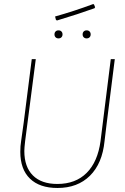

<svg xmlns="http://www.w3.org/2000/svg" viewBox="-20 -931 623 955"><path d="M510 -312 500 -229Q489 -118 427.5 -57Q366 4 266 4Q177 4 129 -42.5Q81 -89 81 -176Q81 -205 85 -229L98 -322L138 -637H158L105 -229Q101 -195 101 -180Q101 -101 143.5 -58.5Q186 -16 265 -16Q356 -16 411 -71Q466 -126 480 -229L531 -637H551ZM448 -908 453 -895 450 -890Q370 -861 263 -829L258 -833L254 -849Q347 -875 444 -911ZM291 -760Q291 -751 285.5 -745.5Q280 -740 271 -740Q262 -740 256.5 -745.5Q251 -751 251 -760Q251 -769 256.5 -774.5Q262 -780 271 -780Q280 -780 285.5 -774.5Q291 -769 291 -760ZM431 -760Q431 -751 425.5 -745.5Q420 -740 411 -740Q402 -740 396.5 -745.5Q391 -751 391 -760Q391 -769 396.5 -774.5Q402 -780 411 -780Q420 -780 425.5 -774.5Q431 -769 431 -760Z"/></svg>

Font: Luna Sans Thin
Style: Italic
Weight: 250
Italic angle: -7°
Designer: Juan Pablo del Peral
Foundry: Huerta Tipografica
Version: Version 2.001; ttfautohint (v1.5)